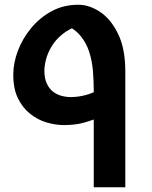

<svg xmlns="http://www.w3.org/2000/svg" viewBox="-20 -789 640 809"><path d="M410 -299 413 -419Q376 -398 343 -389Q310 -380 278 -380Q258 -380 238 -385.5Q218 -391 202 -404Q186 -417 176.5 -438.5Q167 -460 167 -491Q167 -512 174 -539Q181 -566 197.5 -593.5Q214 -621 242.5 -644.5Q271 -668 314 -682L246 -688Q291 -671 317 -640.5Q343 -610 355.5 -571.5Q368 -533 371.5 -491.5Q375 -450 375 -409V0H508V-488Q508 -584 477.5 -646.5Q447 -709 401.5 -739Q356 -769 310 -769Q248 -769 198 -742Q148 -715 111.5 -671Q75 -627 55.5 -575.5Q36 -524 36 -474Q36 -415 55.5 -375Q75 -335 107 -309.5Q139 -284 176.5 -273Q214 -262 249 -262Q297 -262 333 -272Q369 -282 410 -299Z"/></svg>

Font: Kufam SemiBold
Style: Italic
Weight: 600
Italic angle: -11°
Designer: Artur Schmal
Foundry: Original Type
Version: Version 1.301; ttfautohint (v1.8.3)